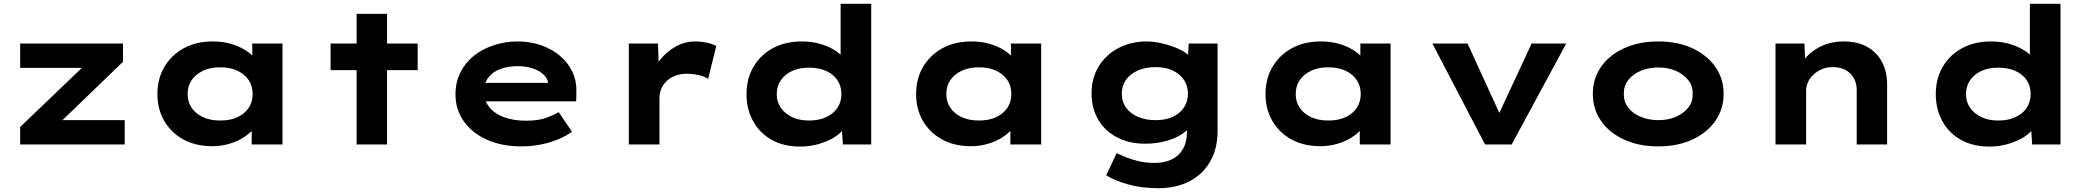

<svg xmlns="http://www.w3.org/2000/svg" viewBox="-20 -760 11003 1010"><path d="M86 0V-92L464 -454L476 -403H86V-531H627V-435L263 -84L248 -128H636V0Z M1097 9Q1009 9 944.5 -26.5Q880 -62 844 -124Q808 -186 808 -265Q808 -346 845 -408.5Q882 -471 947 -506.5Q1012 -542 1100 -542Q1150 -542 1192.5 -530Q1235 -518 1267.5 -498Q1300 -478 1320 -454.5Q1340 -431 1345 -408L1307 -405V-531H1466V0H1304V-142L1337 -133Q1334 -107 1313.5 -82Q1293 -57 1260.5 -36.5Q1228 -16 1186 -3.5Q1144 9 1097 9ZM1138 -126Q1191 -126 1229 -143.5Q1267 -161 1288 -192.5Q1309 -224 1309 -265Q1309 -308 1288 -339Q1267 -370 1229 -388Q1191 -406 1138 -406Q1087 -406 1048.5 -388Q1010 -370 988.5 -339Q967 -308 967 -265Q967 -224 988.5 -192.5Q1010 -161 1048.5 -143.5Q1087 -126 1138 -126Z M1856 0V-687H2016V0ZM1719 -391V-531H2177V-391Z M2723 10Q2619 10 2540.5 -25.5Q2462 -61 2419 -123Q2376 -185 2376 -263Q2376 -327 2401.5 -378.5Q2427 -430 2472 -466Q2517 -502 2577 -522Q2637 -542 2703 -542Q2770 -542 2826.5 -522Q2883 -502 2925.5 -466.5Q2968 -431 2991 -382Q3014 -333 3012 -274L3011 -227H2487L2464 -324H2881L2864 -302V-322Q2860 -349 2838 -369Q2816 -389 2781.5 -400.5Q2747 -412 2705 -412Q2655 -412 2614.5 -398Q2574 -384 2550 -353.5Q2526 -323 2526 -275Q2526 -232 2553 -197.5Q2580 -163 2630 -144Q2680 -125 2747 -125Q2812 -125 2853 -140Q2894 -155 2919 -170L2989 -67Q2954 -42 2911 -25Q2868 -8 2820.5 1Q2773 10 2723 10Z M3288 0V-531H3441L3448 -339L3402 -348Q3418 -402 3453 -446Q3488 -490 3536 -516Q3584 -542 3637 -542Q3668 -542 3698 -535.5Q3728 -529 3748 -518L3705 -345Q3687 -358 3655.5 -365Q3624 -372 3593 -372Q3559 -372 3531.5 -361.5Q3504 -351 3485.5 -332.5Q3467 -314 3458 -291.5Q3449 -269 3449 -244V0Z M4189 11Q4103 11 4040 -24Q3977 -59 3942 -122Q3907 -185 3907 -265Q3907 -346 3943.5 -408.5Q3980 -471 4045.5 -506.5Q4111 -542 4197 -542Q4247 -542 4289.5 -530.5Q4332 -519 4365 -499.5Q4398 -480 4417.5 -456Q4437 -432 4440 -407L4402 -398V-740H4563V0H4414L4405 -135L4437 -125Q4434 -100 4413.5 -75.5Q4393 -51 4359 -32Q4325 -13 4281.5 -1Q4238 11 4189 11ZM4236 -126Q4288 -126 4326.5 -144Q4365 -162 4385.5 -193Q4406 -224 4406 -265Q4406 -307 4385.5 -338Q4365 -369 4326.5 -386.5Q4288 -404 4236 -404Q4184 -404 4146.5 -386.5Q4109 -369 4087.5 -338Q4066 -307 4066 -265Q4066 -224 4087.5 -193Q4109 -162 4146.5 -144Q4184 -126 4236 -126Z M5088 9Q5000 9 4935.5 -26.5Q4871 -62 4835 -124Q4799 -186 4799 -265Q4799 -346 4836 -408.5Q4873 -471 4938 -506.5Q5003 -542 5091 -542Q5141 -542 5183.5 -530Q5226 -518 5258.5 -498Q5291 -478 5311 -454.5Q5331 -431 5336 -408L5298 -405V-531H5457V0H5295V-142L5328 -133Q5325 -107 5304.5 -82Q5284 -57 5251.5 -36.5Q5219 -16 5177 -3.5Q5135 9 5088 9ZM5129 -126Q5182 -126 5220 -143.5Q5258 -161 5279 -192.5Q5300 -224 5300 -265Q5300 -308 5279 -339Q5258 -370 5220 -388Q5182 -406 5129 -406Q5078 -406 5039.5 -388Q5001 -370 4979.5 -339Q4958 -308 4958 -265Q4958 -224 4979.5 -192.5Q5001 -161 5039.5 -143.5Q5078 -126 5129 -126Z M6075 230Q5985 230 5914 210Q5843 190 5799 162L5854 46Q5876 56 5905.5 68Q5935 80 5972 88.5Q6009 97 6054 97Q6107 97 6145 78Q6183 59 6203.5 22.5Q6224 -14 6224 -69V-129L6255 -124Q6247 -92 6211.5 -64.5Q6176 -37 6121.5 -20.5Q6067 -4 6004 -4Q5921 -4 5857 -37Q5793 -70 5757.5 -130Q5722 -190 5722 -268Q5722 -349 5759.5 -410.5Q5797 -472 5863 -507Q5929 -542 6014 -542Q6039 -542 6070.5 -536.5Q6102 -531 6134.5 -520.5Q6167 -510 6195 -495.5Q6223 -481 6240.5 -461Q6258 -441 6260 -419L6227 -411L6233 -531H6385V-72Q6385 3 6360.5 60Q6336 117 6293.5 155Q6251 193 6195 211.5Q6139 230 6075 230ZM6059 -128Q6112 -128 6149.5 -145.5Q6187 -163 6208 -194.5Q6229 -226 6229 -267Q6229 -309 6208 -340Q6187 -371 6149.5 -389Q6112 -407 6059 -407Q6006 -407 5965.5 -389Q5925 -371 5903 -340Q5881 -309 5881 -267Q5881 -226 5903 -194.5Q5925 -163 5965.5 -145.5Q6006 -128 6059 -128Z M6926 9Q6838 9 6773.5 -26.5Q6709 -62 6673 -124Q6637 -186 6637 -265Q6637 -346 6674 -408.5Q6711 -471 6776 -506.5Q6841 -542 6929 -542Q6979 -542 7021.5 -530Q7064 -518 7096.5 -498Q7129 -478 7149 -454.5Q7169 -431 7174 -408L7136 -405V-531H7295V0H7133V-142L7166 -133Q7163 -107 7142.5 -82Q7122 -57 7089.5 -36.5Q7057 -16 7015 -3.5Q6973 9 6926 9ZM6967 -126Q7020 -126 7058 -143.5Q7096 -161 7117 -192.5Q7138 -224 7138 -265Q7138 -308 7117 -339Q7096 -370 7058 -388Q7020 -406 6967 -406Q6916 -406 6877.5 -388Q6839 -370 6817.5 -339Q6796 -308 6796 -265Q6796 -224 6817.5 -192.5Q6839 -161 6877.5 -143.5Q6916 -126 6967 -126Z M7792 0 7515 -531H7700L7889 -118L7843 -114L8037 -531H8219L7932 0Z M8703 10Q8602 10 8524 -25.5Q8446 -61 8402.5 -123.5Q8359 -186 8359 -266Q8359 -347 8402.5 -409Q8446 -471 8524 -506.5Q8602 -542 8703 -542Q8805 -542 8882 -506.5Q8959 -471 9003 -409Q9047 -347 9047 -266Q9047 -186 9003 -123.5Q8959 -61 8882 -25.5Q8805 10 8703 10ZM8704 -128Q8755 -128 8795.5 -145.5Q8836 -163 8861 -194Q8886 -225 8884 -266Q8886 -307 8861 -338.5Q8836 -370 8795.5 -387.5Q8755 -405 8704 -405Q8653 -405 8611 -387.5Q8569 -370 8545 -338.5Q8521 -307 8522 -266Q8521 -225 8545 -194Q8569 -163 8611 -145.5Q8653 -128 8704 -128Z M9320 0V-531H9472L9478 -394L9435 -384Q9451 -426 9483.5 -461.5Q9516 -497 9566 -519.5Q9616 -542 9677 -542Q9752 -542 9803 -513Q9854 -484 9880.5 -433Q9907 -382 9907 -317V0H9747V-287Q9747 -323 9731 -350.5Q9715 -378 9687 -392.5Q9659 -407 9622 -407Q9588 -407 9562 -395.5Q9536 -384 9517.5 -365.5Q9499 -347 9490 -326Q9481 -305 9481 -284V0H9401Q9364 0 9343.5 0Q9323 0 9320 0Z M10445 11Q10359 11 10296 -24Q10233 -59 10198 -122Q10163 -185 10163 -265Q10163 -346 10199.5 -408.5Q10236 -471 10301.5 -506.5Q10367 -542 10453 -542Q10503 -542 10545.5 -530.5Q10588 -519 10621 -499.5Q10654 -480 10673.5 -456Q10693 -432 10696 -407L10658 -398V-740H10819V0H10670L10661 -135L10693 -125Q10690 -100 10669.5 -75.5Q10649 -51 10615 -32Q10581 -13 10537.5 -1Q10494 11 10445 11ZM10492 -126Q10544 -126 10582.5 -144Q10621 -162 10641.5 -193Q10662 -224 10662 -265Q10662 -307 10641.5 -338Q10621 -369 10582.5 -386.5Q10544 -404 10492 -404Q10440 -404 10402.5 -386.5Q10365 -369 10343.5 -338Q10322 -307 10322 -265Q10322 -224 10343.5 -193Q10365 -162 10402.5 -144Q10440 -126 10492 -126Z"/></svg>

Font: Lexend Peta
Style: Bold
Weight: 700
Designer: Bonnie Shaver-Troup, Thomas Jockin
Foundry: Lexend
Version: Version 1.007